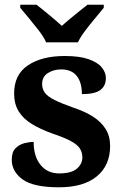

<svg xmlns="http://www.w3.org/2000/svg" viewBox="-20 -786 528 816"><path d="M231 10Q122 10 76 -23.5Q30 -57 30 -107Q30 -140 46 -156Q62 -172 84 -177.5Q106 -183 123 -183Q123 -121 152.5 -85Q182 -49 231 -49Q283 -49 306.5 -69Q330 -89 330 -117Q330 -139 319 -155.5Q308 -172 281 -186.5Q254 -201 207 -217Q153 -236 116 -258.5Q79 -281 59.5 -312.5Q40 -344 40 -389Q40 -469 99 -508.5Q158 -548 255 -548Q318 -548 356.5 -534.5Q395 -521 412.5 -499.5Q430 -478 430 -455Q430 -421 406.5 -403.5Q383 -386 328 -386Q328 -436 306 -463.5Q284 -491 240 -491Q208 -491 183.5 -475.5Q159 -460 159 -429Q159 -408 170.5 -392Q182 -376 212 -361Q242 -346 296 -327Q341 -312 375 -290.5Q409 -269 428.5 -238.5Q448 -208 448 -166Q448 -83 391.5 -36.5Q335 10 231 10ZM176 -606Q166 -629 145.5 -655.5Q125 -682 103.5 -708Q82 -734 66 -753V-766H135Q156 -750 188.5 -723Q221 -696 243 -676Q258 -690 278 -706.5Q298 -723 318 -739Q338 -755 352 -766H421V-753Q406 -734 384 -708Q362 -682 342 -655.5Q322 -629 311 -606Z"/></svg>

Font: Noto Naskh Arabic UI
Style: Regular
Weight: 400
Designer: Monotype Design Team, David Williams, Mohamad Dakak and Nizar Qandah
Foundry: Monotype Imaging Inc.
Version: Version 2.014